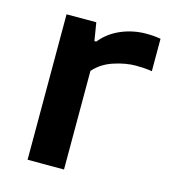

<svg xmlns="http://www.w3.org/2000/svg" viewBox="-89 -624 613 695"><g transform="rotate(15 218.0 -276.0)"><path d="M77.5 0V-545H189L200 -477.5H207Q235.5 -513.5 280.5 -532.8Q325.5 -552 375.5 -552Q403.5 -552 429 -547.5V-426Q415 -428.5 399.2 -429.5Q383.5 -430.5 368.5 -430.5Q330 -430.5 286 -416Q242 -401.5 214 -369.5V0Z"/></g></svg>

Font: Encode Sans Expanded SemiBold
Style: Regular
Weight: 600
Width: 7
Designer: Multiple Designers
Foundry: Impallari Type
Version: Version 3.000; ttfautohint (v1.8.3) -l 8 -r 50 -G 200 -x 14 